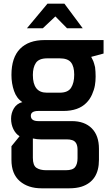

<svg xmlns="http://www.w3.org/2000/svg" viewBox="-20 -750 598 1040"><path d="M101 -197Q70 -217 56 -257.5Q42 -298 42 -344Q42 -438 88.5 -485.5Q135 -533 222 -533H541V-460L474 -442Q475 -440 479.5 -431Q484 -422 485.5 -418.5Q487 -415 490 -405Q493 -395 495 -386Q498 -361 498 -335.5Q498 -310 494 -287Q490 -264 478.5 -238Q467 -212 448 -193Q405 -149 323 -149H188Q147 -149 147 -123Q147 -94 188 -94H369Q438 -94 477 -55Q516 -16 516 56V116Q516 230 422 261Q393 270 355 270H205Q132 270 87 231Q42 192 42 116V42L86 -12Q65 -25 52.5 -50.5Q40 -76 40 -107Q40 -138 55.5 -163.5Q71 -189 101 -197ZM201 5Q180 5 158 0V105Q158 146 177.5 159Q197 172 230 172H337Q374 172 387 155Q400 138 400 107V61Q400 18 371 9Q359 5 342 5ZM158 -344Q158 -248 233 -248H304Q348 -248 365 -274.5Q382 -301 382 -345.5Q382 -390 364.5 -412Q347 -434 303 -434H236Q191 -434 174.5 -409.5Q158 -385 158 -344ZM126 -597 237 -730H329L428 -597H343L280 -661L212 -597Z"/></svg>

Font: Exo
Style: DemiBold
Weight: 600
Designer: Natanael Gama
Version: Version 1.00